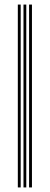

<svg xmlns="http://www.w3.org/2000/svg" viewBox="-20 -820 218 840"><path d="M107.2 0V-800H119.8V0ZM58 0V-800H70.5V0ZM82.8 0V-800H95V0Z"/></svg>

Font: Big Shoulders Inline Text Thin Light
Style: Regular
Weight: 300
Version: Version 2.002